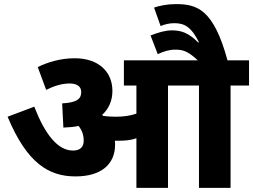

<svg xmlns="http://www.w3.org/2000/svg" viewBox="-20 -916 1234 936"><path d="M541 -211C541 -218 541 -224 540 -230C546 -230 552 -230 559 -230C589 -230 617 -232 645 -242V0H799V-499H950V0H1104V-499H1194V-622H1089C1021 -872 940 -896 837 -896C795 -896 757 -888 731 -879L763 -789C784 -798 807 -803 830 -803C878 -803 912 -786 950 -710L946 -709C900 -755 865 -768 818 -768C785 -768 749 -757 714 -743L749 -652C777 -665 804 -674 833 -674C870 -674 895 -668 944 -622H584V-499H645V-362C613 -351 581 -347 542 -347C518 -347 499 -349 483 -351C481 -353 480 -354 478 -356C511 -386 528 -426 528 -473C528 -564 463 -632 344 -632C271 -632 209 -611 164 -589L205 -478C242 -496 280 -509 319 -509C349 -509 376 -499 376 -467C376 -434 355 -416 283 -412L289 -294C316 -295 340 -297 363 -302C380 -281 388 -258 388 -230C388 -199 370 -182 336 -182C261 -182 199 -262 147 -396L17 -347C112 -119 219 -56 348 -56C472 -56 541 -114 541 -211Z"/></svg>

Font: Noto Sans Devanagari UI ExtraBold
Style: Regular
Weight: 800
Designer: Jelle Bosma - Monotype Design Team
Foundry: Monotype Imaging Inc.
Version: Version 2.003